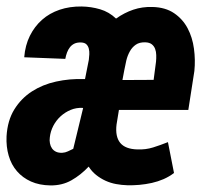

<svg xmlns="http://www.w3.org/2000/svg" viewBox="-24 -559 631 589"><path d="M366.7 9.3Q349.1 8.8 332 5.6Q314.9 2.4 299.6 -4.6Q284.2 -11.7 271 -22.2Q257.8 -32.7 248 -47.9Q223.6 -22 195.1 -5.9Q166.5 10.3 130.4 9.8Q96.7 9.3 71 -2.2Q45.4 -13.7 28.1 -33.7Q10.7 -53.7 2.7 -81.3Q-5.4 -108.9 -3.9 -141.1Q-1 -189.5 20 -223.4Q41 -257.3 74 -278.6Q106.9 -299.8 148.2 -308.8Q189.5 -317.9 232.9 -316.4H236.8L248.5 -375.5Q249.5 -383.3 250 -392.3Q250.5 -401.4 248.5 -409.4Q246.6 -417.5 241.2 -422.9Q235.8 -428.2 225.1 -428.7Q212.9 -429.2 204.6 -425.3Q196.3 -421.4 190.7 -414.3Q185.1 -407.2 181.6 -397.9Q178.2 -388.7 176.3 -378.4L50.3 -383.3Q53.2 -419.9 67.6 -449Q82 -478 105 -498.3Q127.9 -518.6 158.9 -529.1Q189.9 -539.6 226.6 -539.1Q255.9 -538.6 283.2 -530.5Q310.5 -522.5 332 -502Q357.4 -520 385 -529.3Q412.6 -538.6 443.8 -537.6Q483.4 -536.6 510 -518.6Q536.6 -500.5 551.5 -472.4Q566.4 -444.3 571 -409.7Q575.7 -375 572.3 -341.3L553.7 -221.7H340.8L333.5 -176.8Q329.1 -140.1 344.7 -120.8Q360.4 -101.6 397.5 -100.6Q422.9 -99.6 445.6 -106.7Q468.3 -113.8 491.2 -123L509.8 -28.3Q495.1 -17.1 477.8 -9.5Q460.4 -2 441.7 2.2Q422.9 6.3 403.6 8.1Q384.3 9.8 366.7 9.3ZM351.6 -313.5 447.3 -314 454.6 -369.6Q455.6 -379.4 455.3 -389.9Q455.1 -400.4 451.9 -408.9Q448.7 -417.5 441.7 -423.1Q434.6 -428.7 421.9 -429.2Q403.8 -429.7 392.6 -421.9Q381.3 -414.1 374.3 -401.4Q367.2 -388.7 363.5 -373.5Q359.9 -358.4 357.4 -344.2ZM167 -90.3Q176.3 -90.8 184.3 -94.7Q192.4 -98.6 200.7 -102.5L231 -227.5L229 -228Q210 -229 192.9 -221.9Q175.8 -214.8 162.1 -202.4Q148.4 -189.9 139.6 -173.1Q130.9 -156.2 128.9 -138.2Q127.4 -128.4 129.2 -119.4Q130.9 -110.4 135.5 -103.8Q140.1 -97.2 147.9 -93.5Q155.8 -89.8 167 -90.3Z"/></svg>

Font: Roboto Mono
Style: Bold Italic
Weight: 700
Designer: Google
Version: Version 2.000985; 2015; ttfautohint (v1.3)